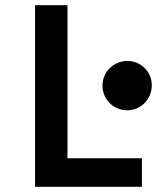

<svg xmlns="http://www.w3.org/2000/svg" viewBox="-20 -720 640 740"><path d="M115 0H527V-110H240V-700H115ZM375 -389.6Q375 -370.7 382.3 -353.2Q389.6 -335.8 402.8 -322.7Q415.9 -309.6 433.5 -302.3Q451 -295 470 -295Q490 -295 507.5 -302.5Q525 -310 537.5 -323Q550 -336 557.5 -353.6Q565 -371.2 565 -390.3Q565 -430 537.5 -457.5Q510 -485 470.3 -485Q451.2 -485 433.6 -477.5Q416 -470 403 -457.5Q390 -445 382.5 -427.5Q375 -410 375 -389.6Z"/></svg>

Font: CommitMonoV143 ExtLt
Style: Regular
Weight: 200
Monospace: yes
Designer: Eigil Nikolajsen
Foundry: Eigil Nikolajsen
Version: Version 1.143